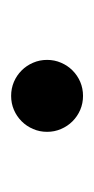

<svg xmlns="http://www.w3.org/2000/svg" viewBox="70 -230 172 352"><g transform="rotate(-90 156.0 -54.0)"><path d="M90.3 -53.7Q90.3 -67.4 95.5 -79.3Q100.6 -91.3 109.6 -100.3Q118.7 -109.4 130.6 -114.5Q142.6 -119.6 156.2 -119.6Q169.9 -119.6 181.9 -114.5Q193.8 -109.4 202.9 -100.3Q211.9 -91.3 217 -79.3Q222.2 -67.4 222.2 -53.7Q222.2 -40 217 -28.1Q211.9 -16.1 202.9 -7.1Q193.8 2 181.9 7.1Q169.9 12.2 156.2 12.2Q142.6 12.2 130.6 7.1Q118.7 2 109.6 -7.1Q100.6 -16.1 95.5 -28.1Q90.3 -40 90.3 -53.7Z"/></g></svg>

Font: Andika Eur
Style: Regular
Weight: 400
Designer: Victor Gaultney, Annie Olsen, Julie Remington, Don Collingsworth, Eric Hays, Becca Hirsbrunner
Foundry: SIL International
Version: Version 5.000